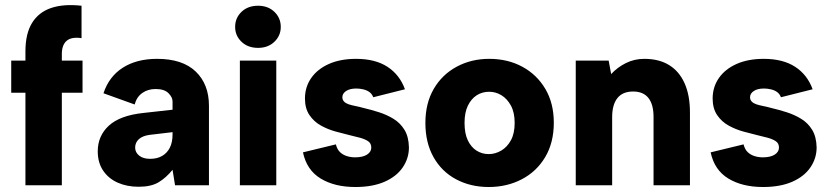

<svg xmlns="http://www.w3.org/2000/svg" viewBox="-20 -743 3327 770"><path d="M82 -537Q82 -608 108.5 -651Q135 -694 185 -711Q235 -728 307 -720V-590Q267 -596 247.5 -579.5Q228 -563 228 -526V-500H311V-371H228V0H82V-371H25V-500H82Z M682 0 672 -62Q646 -30 616 -12Q586 6 536 6Q489 6 452 -10.5Q415 -27 393.5 -59Q372 -91 372 -136Q372 -198 416.5 -239Q461 -280 555 -290L672 -303V-336Q672 -353 655.5 -369.5Q639 -386 604 -386Q573 -386 550.5 -370Q528 -354 520 -324L395 -369Q417 -436 472.5 -471.5Q528 -507 610 -507Q712 -507 765 -456Q818 -405 818 -319V0ZM672 -213 579 -202Q551 -198 536.5 -184.5Q522 -171 522 -151Q522 -132 538 -119Q554 -106 582 -106Q610 -106 630 -117.5Q650 -129 661 -150.5Q672 -172 672 -204Z M942 -500H1088V0H942ZM1015 -551Q974 -551 948.5 -575.5Q923 -600 923 -635Q923 -671 948.5 -695.5Q974 -720 1015 -720Q1055 -720 1080.5 -695.5Q1106 -671 1106 -635Q1106 -600 1080.5 -575.5Q1055 -551 1015 -551Z M1327 -164Q1332 -144 1343.5 -133Q1355 -122 1371 -117Q1387 -112 1404 -112Q1435 -112 1452 -123Q1469 -134 1469 -151Q1469 -168 1456.5 -176.5Q1444 -185 1424 -190.5Q1404 -196 1382 -201Q1357 -207 1326 -215.5Q1295 -224 1267 -239.5Q1239 -255 1221 -281.5Q1203 -308 1203 -348Q1203 -394 1228 -430Q1253 -466 1299 -486.5Q1345 -507 1408 -507Q1485 -507 1534 -475Q1583 -443 1604 -385L1477 -353Q1472 -366 1462 -373.5Q1452 -381 1437.5 -384.5Q1423 -388 1409 -388Q1383 -388 1368 -378Q1353 -368 1353 -353Q1353 -343 1359.5 -336Q1366 -329 1377.5 -325Q1389 -321 1404.5 -318Q1420 -315 1438 -310Q1468 -303 1499.5 -293Q1531 -283 1558 -266.5Q1585 -250 1602 -222.5Q1619 -195 1620 -152Q1620 -108 1595 -71.5Q1570 -35 1522 -14Q1474 7 1405 7Q1322 7 1266 -27Q1210 -61 1195 -132Z M1940 7Q1867 7 1809 -24Q1751 -55 1718.5 -113Q1686 -171 1686 -250Q1686 -329 1719.5 -386.5Q1753 -444 1811.5 -475.5Q1870 -507 1942 -507Q2016 -507 2074.5 -475.5Q2133 -444 2167 -386.5Q2201 -329 2201 -251Q2201 -171 2166.5 -113Q2132 -55 2072.5 -24Q2013 7 1940 7ZM1940 -125Q1966 -125 1990 -139Q2014 -153 2029 -180.5Q2044 -208 2044 -250Q2044 -292 2029 -319.5Q2014 -347 1991 -361Q1968 -375 1942 -375Q1914 -375 1892 -361Q1870 -347 1856.5 -319.5Q1843 -292 1843 -250Q1843 -208 1856 -180.5Q1869 -153 1891 -139Q1913 -125 1940 -125Z M2289 -500H2421L2431 -446Q2456 -473 2490 -490Q2524 -507 2564 -507Q2623 -507 2663.5 -482Q2704 -457 2725.5 -409Q2747 -361 2747 -292V0H2601V-274Q2601 -324 2580.5 -350Q2560 -376 2519 -376Q2477 -376 2456 -349.5Q2435 -323 2435 -273V0H2289Z M2962 -164Q2967 -144 2978.5 -133Q2990 -122 3006 -117Q3022 -112 3039 -112Q3070 -112 3087 -123Q3104 -134 3104 -151Q3104 -168 3091.5 -176.5Q3079 -185 3059 -190.5Q3039 -196 3017 -201Q2992 -207 2961 -215.5Q2930 -224 2902 -239.5Q2874 -255 2856 -281.5Q2838 -308 2838 -348Q2838 -394 2863 -430Q2888 -466 2934 -486.5Q2980 -507 3043 -507Q3120 -507 3169 -475Q3218 -443 3239 -385L3112 -353Q3107 -366 3097 -373.5Q3087 -381 3072.5 -384.5Q3058 -388 3044 -388Q3018 -388 3003 -378Q2988 -368 2988 -353Q2988 -343 2994.5 -336Q3001 -329 3012.5 -325Q3024 -321 3039.5 -318Q3055 -315 3073 -310Q3103 -303 3134.5 -293Q3166 -283 3193 -266.5Q3220 -250 3237 -222.5Q3254 -195 3255 -152Q3255 -108 3230 -71.5Q3205 -35 3157 -14Q3109 7 3040 7Q2957 7 2901 -27Q2845 -61 2830 -132Z"/></svg>

Font: Albert Sans ExtraBold
Style: Regular
Weight: 800
Designer: Andreas Rasmussen
Foundry: a.Foundry
Version: Version 1.025